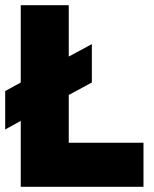

<svg xmlns="http://www.w3.org/2000/svg" viewBox="-20 -720 593 740"><path d="M0 -369 60 -402V-700H245V-502L334 -550V-402L245 -354V-170H533V0H60V-254L0 -221Z"/></svg>

Font: Oak Sans Black
Style: Regular
Weight: 900
Designer: Erik Kennedy, Walven
Foundry: Erik Kennedy, Walven
Version: Version 1.000